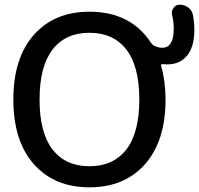

<svg xmlns="http://www.w3.org/2000/svg" viewBox="-20 -790 852 820"><path d="M519.5 -578.5Q464 -650 362 -650Q260 -650 204.5 -578.5Q149 -507 149 -365Q149 -223 204.5 -151.5Q260 -80 362 -80Q464 -80 519.5 -151.5Q575 -223 575 -365Q575 -507 519.5 -578.5ZM362 -740Q538 -740 625 -607Q629 -600 638 -595Q656 -586 672 -586Q722 -586 722 -666Q722 -698 715 -726Q711 -743 721 -756.5Q731 -770 747 -770Q768 -770 784 -758Q800 -746 804 -726Q810 -694 810 -662Q810 -590 779 -552.5Q748 -515 694 -515Q682 -515 675 -516Q672 -517 669.5 -515Q667 -513 668 -510Q687 -442 687 -365Q687 -188 599.5 -89Q512 10 362 10Q212 10 124.5 -89Q37 -188 37 -365Q37 -542 124.5 -641Q212 -740 362 -740Z"/></svg>

Font: Rounded Mplus 1c Medium
Style: Regular
Weight: 500
Version: Version 1.059.20150529